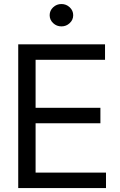

<svg xmlns="http://www.w3.org/2000/svg" viewBox="-20 -952 606 972"><path d="M72.3 0V-727.5H511.7V-649.4H160.2V-406.2H488.3V-328.1H160.2V-78.1H516.6V0ZM291 -818.4Q266.6 -818.4 249 -835Q231.4 -851.6 231.4 -875Q231.4 -898.4 249 -915Q266.6 -931.6 291 -931.6Q315.4 -931.6 333 -915Q350.6 -898.4 350.6 -875Q350.6 -851.6 333 -835Q315.4 -818.4 291 -818.4Z"/></svg>

Font: Inter Display
Style: Regular
Weight: 400
Designer: Rasmus Andersson
Foundry: rsms
Version: Version 4.000;git-37864ae